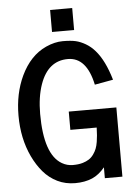

<svg xmlns="http://www.w3.org/2000/svg" viewBox="-61 -973 739 1032"><g transform="rotate(-5 308.0 -456.5)"><path d="M249 -807.6V-926.3H368.2V-807.6ZM453.6 -505.4Q421.9 -655.3 320.8 -655.3Q213.9 -655.3 170.9 -533.7Q147 -465.8 147 -374.5Q147 -154.8 240.2 -101.1Q267.6 -85.4 298.3 -85.4Q329.1 -85.4 350.3 -91.6Q371.6 -97.7 386 -107.2Q400.4 -116.7 411.1 -131.8Q421.9 -147 427.7 -162.1Q433.6 -177.2 437 -198.2Q442.4 -230 443.4 -274.9H301.3V-373.5H558.1V0H463.4V-58.6Q432.1 -20.5 395 -4.4Q355 12.7 302.7 12.7Q250.5 12.7 207 -8.5Q163.6 -29.8 131.8 -66.9Q100.1 -104 76.7 -153.3Q30.3 -251.5 30.3 -375.5Q30.3 -494.1 74.7 -588.4Q124 -692.4 210.9 -731.9Q258.3 -753.4 302 -753.4Q345.7 -753.4 371.8 -747.3Q397.9 -741.2 425 -725.3Q452.1 -709.5 474.1 -684.1Q522.5 -628.9 553.2 -523.4Z"/></g></svg>

Font: News Cycle
Style: Bold
Weight: 700
Version: Version 0.5.1